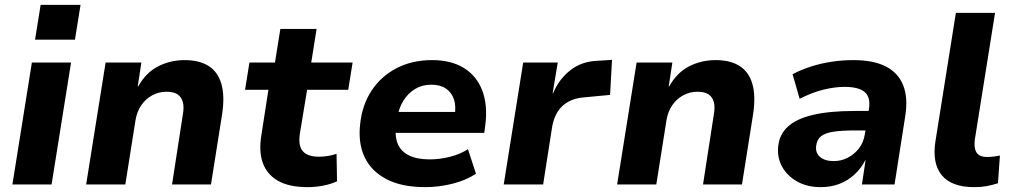

<svg xmlns="http://www.w3.org/2000/svg" viewBox="-20 -758 4168 789"><path d="M124 -595 147 -738H311L288 -595ZM31 0 111 -501H272L192 0Z M334 0 414 -501H561L546 -403H548Q580 -460 630 -485.5Q680 -511 739 -511Q799 -511 837 -487Q875 -463 889.5 -414Q904 -365 893 -290L847 0H687L731 -285Q737 -317 731.5 -338Q726 -359 710 -370Q694 -381 665 -381Q632 -381 605 -366Q578 -351 560.5 -325.5Q543 -300 537 -265L495 0Z M1244 11Q1168 11 1122.5 -15Q1077 -41 1060 -88.5Q1043 -136 1054 -202L1083 -389H987L1005 -501H1110L1132 -639H1281L1259 -501H1429L1411 -389H1242L1212 -207Q1205 -158 1225 -136Q1245 -114 1291 -114Q1309 -114 1327.5 -117Q1346 -120 1363 -126L1365 -13Q1339 -1 1307.5 5Q1276 11 1244 11Z M1728 11Q1631 11 1568.5 -21.5Q1506 -54 1478.5 -112Q1451 -170 1460 -248Q1468 -326 1506.5 -385Q1545 -444 1609 -477.5Q1673 -511 1756 -511Q1834 -511 1886.5 -478.5Q1939 -446 1962 -385.5Q1985 -325 1974 -242L1970 -212H1582L1595 -298H1864L1848 -281Q1855 -321 1845.5 -349.5Q1836 -378 1812.5 -394Q1789 -410 1752 -410Q1715 -410 1686 -392.5Q1657 -375 1638.5 -345.5Q1620 -316 1613 -278L1609 -251Q1601 -202 1613.5 -169.5Q1626 -137 1659.5 -120Q1693 -103 1745 -103Q1786 -103 1828.5 -113.5Q1871 -124 1903 -145L1936 -44Q1893 -16 1837.5 -2.5Q1782 11 1728 11Z M2050 0 2130 -501H2272L2251 -375H2253Q2276 -431 2322 -468Q2368 -505 2432 -508L2495 -512L2487 -368L2381 -358Q2342 -355 2314.5 -339.5Q2287 -324 2271 -298Q2255 -272 2249 -237L2212 0Z M2516 0 2596 -501H2743L2728 -403H2730Q2762 -460 2812 -485.5Q2862 -511 2921 -511Q2981 -511 3019 -487Q3057 -463 3071.5 -414Q3086 -365 3075 -290L3029 0H2869L2913 -285Q2919 -317 2913.5 -338Q2908 -359 2892 -370Q2876 -381 2847 -381Q2814 -381 2787 -366Q2760 -351 2742.5 -325.5Q2725 -300 2719 -265L2677 0Z M3353 11Q3297 11 3256 -12Q3215 -35 3194 -73Q3173 -111 3178 -157Q3183 -206 3218 -238Q3253 -270 3321 -286Q3389 -302 3492 -302H3567L3555 -222H3493Q3441 -222 3406.5 -217Q3372 -212 3354.5 -198.5Q3337 -185 3334 -159Q3330 -130 3350 -113Q3370 -96 3406 -96Q3437 -96 3464 -110Q3491 -124 3510 -148.5Q3529 -173 3534 -207L3551 -312Q3558 -359 3533 -380Q3508 -401 3451 -401Q3410 -401 3363.5 -389.5Q3317 -378 3266 -352L3237 -453Q3273 -472 3314 -485Q3355 -498 3398.5 -504.5Q3442 -511 3487 -511Q3569 -511 3620 -485Q3671 -459 3691.5 -407.5Q3712 -356 3700 -281L3656 0H3522L3537 -100H3536Q3518 -65 3490.5 -40Q3463 -15 3428.5 -2Q3394 11 3353 11Z M3983 11Q3891 11 3850.5 -37.5Q3810 -86 3824 -177L3908 -705H4069L3986 -185Q3983 -162 3987 -145.5Q3991 -129 4003 -121Q4015 -113 4035 -113Q4050 -113 4062.5 -114.5Q4075 -116 4089 -119L4081 -5Q4056 3 4033.5 7Q4011 11 3983 11Z"/></svg>

Font: Nunito Sans 8pt ExtraBold
Style: Italic
Weight: 800
Italic angle: -9°
Version: Version 3.101;gftools[0.9.27]